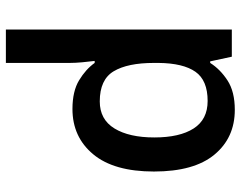

<svg xmlns="http://www.w3.org/2000/svg" viewBox="-104 -487 831 663"><g transform="rotate(90 311.5 -155.5)"><path d="M359.4 -550.8Q455.6 -550.8 513.9 -480.5Q572.3 -410.2 572.3 -271.5Q572.3 -133.3 512.7 -61.8Q453.1 9.8 356.4 9.8Q294.9 9.8 257.1 -13.2Q219.2 -36.1 197.3 -66.9H190.4Q192.9 -47.4 195.1 -23.7Q197.3 0 197.3 19.5V239.7H82V-540.5H175.8L191.9 -465.8H197.3Q219.2 -500.5 257.8 -525.6Q296.4 -550.8 359.4 -550.8ZM328.6 -457Q257.3 -457 227.8 -414.8Q198.2 -372.6 197.3 -287.6V-271.5Q197.3 -180.7 226.1 -132.6Q254.9 -84.5 330.1 -84.5Q392.6 -84.5 423.6 -135.3Q454.6 -186 454.6 -272.9Q454.6 -360.4 423.6 -408.7Q392.6 -457 328.6 -457Z"/></g></svg>

Font: Open Sans SemiBold
Style: Regular
Weight: 600
Designer: Monotype Design Team
Foundry: Monotype Imaging Inc.
Version: Version 3.003; ttfautohint (v1.8.4)